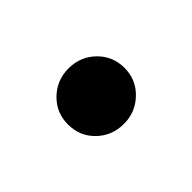

<svg xmlns="http://www.w3.org/2000/svg" viewBox="-39 -256 363 363"><g transform="rotate(-45 143.0 -74.0)"><path d="M67.4 -74.2Q67.4 -105.5 89.6 -127Q111.8 -148.4 143.1 -148.4Q174.8 -148.4 196.8 -127Q218.8 -105.5 218.8 -74.2Q218.8 -43 196.5 -21.5Q174.3 0 143.1 0Q111.3 0 89.4 -21.2Q67.4 -42.5 67.4 -74.2Z"/></g></svg>

Font: Vazirmatn UI Medium
Style: Regular
Weight: 500
Designer: Saber Rastikerdar
Foundry: Saber Rastikerdar
Version: Version 33.003